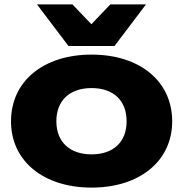

<svg xmlns="http://www.w3.org/2000/svg" viewBox="-20 -836 832 872"><path d="M396 16C615 16 762 -105 762 -285C762 -467 615 -588 396 -588C177 -588 30 -467 30 -285C30 -105 177 16 396 16ZM643 -816H481L395 -726L309 -816H148L291 -627H500ZM396 -135C296 -135 236 -192 236 -285C236 -379 296 -436 396 -436C496 -436 555 -379 555 -285C555 -192 496 -135 396 -135Z"/></svg>

Font: Bounded
Style: Bold
Weight: 700
Designer: Vlad Churkin
Version: Version 3.0